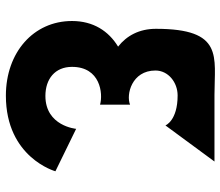

<svg xmlns="http://www.w3.org/2000/svg" viewBox="-70 -684 768 669"><g transform="rotate(90 314.5 -349.0)"><path d="M344.2 -313.1C305.2 -324.2 212.5 -314 212.5 -215.4C212.5 -155.9 255 -122.7 313.7 -122.7C419 -122.7 428.4 -229.8 428.4 -229.8L576.3 -157.6C576.3 -157.6 528.7 15 312.8 15C162.3 15 52.7 -81.1 52.7 -215.4C52.7 -289.3 87.5 -342.9 142 -376C103.7 -405.8 79.9 -450 79.9 -507.8C79.9 -744.9 176.8 -711.8 310.2 -711.8H542.3L416.5 -540.9C416.5 -540.9 400.3 -583.4 312 -583.4C266.9 -583.4 225.2 -551.1 225.2 -506.1C225.2 -423.6 309.4 -403.2 344.2 -417.7Z"/></g></svg>

Font: Sztylet
Style: Bd
Weight: 700
Foundry: Cannot Into Space Fonts, PlusOne Fonts
Version: Version 0.12